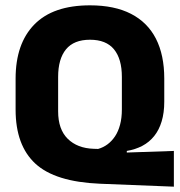

<svg xmlns="http://www.w3.org/2000/svg" viewBox="-20 -673 675 720"><path d="M632 -107V27L355 16Q186.5 9 112.5 -59.5Q38.5 -128 38.5 -262V-378Q38.5 -509.5 108.8 -581.2Q179 -653 317.5 -653Q409.5 -653 471.5 -621Q533.5 -589 564.8 -527.8Q596 -466.5 596 -378.5V-292Q596 -250 586.2 -217.8Q576.5 -185.5 558.2 -162.8Q540 -140 514 -126.2Q488 -112.5 455.5 -107V-101ZM331.5 -115 348 -114.5Q367.5 -120 383.5 -132Q399.5 -144 411.5 -162Q423.5 -180 430.2 -205.2Q437 -230.5 437 -262.5V-384.5Q437 -452 407.5 -488Q378 -524 317.5 -524Q257 -524 227.5 -488Q198 -452 198 -384.5V-255.5Q198 -188 234 -152.5Q270 -117 331.5 -115Z"/></svg>

Font: Anek Malayalam Medium
Style: Bold
Weight: 700
Version: Version 1.003